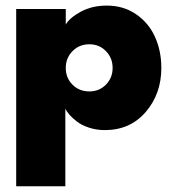

<svg xmlns="http://www.w3.org/2000/svg" viewBox="-20 -442 616 670"><path d="M208 208H36.5V-410.5H209.5V-356.5Q223.5 -380.5 262.5 -401.5Q301.5 -422.5 352.5 -422.5Q411 -422.5 455 -392.2Q499 -362 521 -313Q543 -264 543 -205Q543 -114.5 488.5 -51.2Q434 12 346 12Q316.5 12 290.8 3.5Q265 -5 248.5 -17.8Q232 -30.5 222.2 -41.8Q212.5 -53 208 -62.5ZM292 -287.5Q256.5 -287.5 233 -263.5Q209.5 -239.5 209.5 -205Q209.5 -170 233 -146.5Q256.5 -123 292 -123Q326.5 -123 349.8 -146.8Q373 -170.5 373 -205Q373 -239.5 349.8 -263.5Q326.5 -287.5 292 -287.5Z"/></svg>

Font: League Spartan ExtraBold
Style: Regular
Weight: 800
Foundry: The League of Moveable Type
Version: Version 2.002